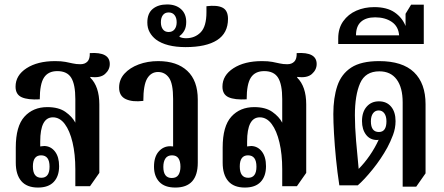

<svg xmlns="http://www.w3.org/2000/svg" viewBox="-20 -834 1998 864"><path d="M151 10Q101 10 76 -19Q51 -48 51 -102V-170Q51 -266 90 -309Q129 -352 193 -352Q244 -352 274.5 -330.5Q305 -309 319 -282V-388Q319 -454 300.5 -484Q282 -514 238 -514Q197 -514 178 -485Q159 -456 159 -387Q105 -384 77.5 -396.5Q50 -409 50 -444Q50 -495 99.5 -527Q149 -559 228 -559Q256 -559 274.5 -555.5Q293 -552 308 -548.5Q323 -545 342 -545Q362 -545 373.5 -557Q385 -569 384 -595Q474 -601 474 -546Q474 -520 452.5 -501Q431 -482 387 -488L386 -485Q427 -445 427 -364V-56L385 4H319V-72Q319 -140 306.5 -193Q294 -246 271.5 -276Q249 -306 218 -306Q161 -306 161 -197V-175Q164 -175 169 -176Q174 -177 180 -177Q209 -176 227.5 -152Q246 -128 246 -86Q246 -41 222 -15.5Q198 10 151 10ZM166 -34Q203 -34 203 -84Q203 -135 165 -135Q128 -135 128 -85Q128 -34 166 -34Z M769 10Q721 10 697 -15.5Q673 -41 673 -84Q673 -128 694 -152Q715 -176 746 -176Q753 -176 759 -175V-389Q759 -458 740.5 -484Q722 -510 691 -510Q660 -510 642.5 -481Q625 -452 625 -380Q576 -374 546 -388Q516 -402 516 -440Q516 -476 540 -502.5Q564 -529 604 -544Q644 -559 692 -559Q776 -559 823 -515Q870 -471 870 -386V-102Q870 10 769 10ZM753 -33Q774 -33 783 -47Q792 -61 792 -84Q792 -108 783 -121.5Q774 -135 754 -135Q734 -135 724.5 -121Q715 -107 715 -83Q715 -33 753 -33Z M815 -622Q772 -622 738.5 -630.5Q705 -639 682 -656Q664 -670 653.5 -689Q643 -708 643 -733Q643 -774 667.5 -794Q692 -814 732 -814Q771 -814 794.5 -793Q818 -772 818 -735Q818 -711 809 -695.5Q800 -680 788 -672V-668Q800 -662 817 -662Q857 -662 883 -688.5Q909 -715 909 -779V-806Q957 -812 981.5 -799.5Q1006 -787 1006 -749Q1006 -685 957 -653.5Q908 -622 815 -622ZM739 -690Q756 -690 765.5 -702Q775 -714 775 -734Q775 -754 765.5 -766Q756 -778 739 -778Q722 -778 713 -766Q704 -754 704 -734Q704 -714 713 -702Q722 -690 739 -690Z M1082 10Q1032 10 1007 -19Q982 -48 982 -102V-170Q982 -266 1021 -309Q1060 -352 1124 -352Q1175 -352 1205.5 -330.5Q1236 -309 1250 -282V-388Q1250 -454 1231.5 -484Q1213 -514 1169 -514Q1128 -514 1109 -485Q1090 -456 1090 -387Q1036 -384 1008.5 -396.5Q981 -409 981 -444Q981 -495 1030.5 -527Q1080 -559 1159 -559Q1187 -559 1205.5 -555.5Q1224 -552 1239 -548.5Q1254 -545 1273 -545Q1293 -545 1304.5 -557Q1316 -569 1315 -595Q1405 -601 1405 -546Q1405 -520 1383.5 -501Q1362 -482 1318 -488L1317 -485Q1358 -445 1358 -364V-56L1316 4H1250V-72Q1250 -140 1237.5 -193Q1225 -246 1202.5 -276Q1180 -306 1149 -306Q1092 -306 1092 -197V-175Q1095 -175 1100 -176Q1105 -177 1111 -177Q1140 -176 1158.5 -152Q1177 -128 1177 -86Q1177 -41 1153 -15.5Q1129 10 1082 10ZM1097 -34Q1134 -34 1134 -84Q1134 -135 1096 -135Q1059 -135 1059 -85Q1059 -34 1097 -34Z M1792 6V-373Q1792 -440 1765 -476.5Q1738 -513 1687 -513Q1624 -513 1600.5 -459.5Q1577 -406 1577 -315Q1577 -264 1582.5 -199Q1588 -134 1594 -74Q1620 -100 1643.5 -134Q1667 -168 1684 -205Q1681 -204 1677 -204Q1645 -204 1627 -228Q1609 -252 1609 -289Q1609 -330 1630 -354Q1651 -378 1685 -378Q1720 -378 1740 -354Q1760 -330 1760 -289Q1760 -257 1748.5 -226.5Q1737 -196 1723 -170Q1695 -119 1657 -72Q1619 -25 1590 0H1507Q1498 -58 1492 -119Q1486 -180 1483 -233Q1480 -286 1480 -321Q1480 -394 1498 -447.5Q1516 -501 1560.5 -530Q1605 -559 1686 -559Q1791 -559 1843 -509Q1895 -459 1895 -365V-54L1853 6ZM1685 -240Q1719 -240 1719 -288Q1719 -311 1709.5 -324Q1700 -337 1684 -337Q1668 -337 1658.5 -324Q1649 -311 1649 -288Q1649 -240 1685 -240Z M1502 -636V-661Q1502 -707 1524.5 -738.5Q1547 -770 1583.5 -786Q1620 -802 1664 -802Q1721 -802 1755.5 -778.5Q1790 -755 1805 -717V-772L1830 -813H1887V-636ZM1582 -675H1776Q1773 -715 1743 -735.5Q1713 -756 1668 -756Q1627 -756 1604.5 -736Q1582 -716 1582 -675Z"/></svg>

Font: Noto Serif Thai ExtraCondensed SemiBold
Style: Regular
Weight: 600
Width: 2
Designer: Monotype Design Team
Foundry: Monotype Imaging Inc.
Version: Version 2.001; ttfautohint (v1.8.4.7-5d5b)